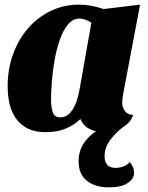

<svg xmlns="http://www.w3.org/2000/svg" viewBox="-20 -550 639 828"><path d="M177 20Q121 20 84.5 -4.5Q48 -29 30.5 -73Q13 -117 13 -177Q13 -253 36.5 -317Q60 -381 102 -429Q144 -477 200 -503.5Q256 -530 320 -530Q372 -530 427 -511L584 -530L512 -149Q511 -141 509 -129Q507 -117 507 -107Q507 -88 518 -72Q529 -56 554 -54Q546 -29 525.5 -12.5Q505 4 478.5 12Q452 20 427 20Q394 20 366 6Q338 -8 327 -37Q301 -11 263.5 4.5Q226 20 177 20ZM240 -44Q266 -44 283.5 -64.5Q301 -85 310.5 -114Q320 -143 324 -169L374 -452Q361 -461 347.5 -465.5Q334 -470 323 -470Q295 -470 274 -445.5Q253 -421 238.5 -380Q224 -339 215.5 -291.5Q207 -244 203.5 -198Q200 -152 200 -117Q200 -91 207 -67.5Q214 -44 240 -44ZM450 258Q390 258 354.5 229.5Q319 201 319 146Q319 101 341.5 67.5Q364 34 400.5 12Q437 -10 478 -22L522 -16V-10Q485 15 458 50Q431 85 431 123Q431 174 478 174Q496 174 512 168Q528 162 540 149Q549 161 553.5 171Q558 181 558 196Q558 221 530.5 239.5Q503 258 450 258Z"/></svg>

Font: Sansita Swashed Light ExtraBold
Style: Regular
Weight: 800
Version: Version 1.003